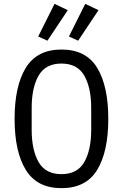

<svg xmlns="http://www.w3.org/2000/svg" viewBox="-20 -968 640 1000"><path d="M300 12Q173 12 114.5 -83Q56 -178 56 -349Q56 -520 114.5 -615Q173 -710 300 -710Q428 -710 486 -615Q544 -520 544 -349Q544 -178 486 -83Q428 12 300 12ZM300 -61Q383 -61 419 -124Q455 -187 455 -292V-406Q455 -511 419 -574Q383 -637 300 -637Q217 -637 181 -574Q145 -511 145 -406V-292Q145 -187 181 -124Q217 -61 300 -61ZM227 -756 179 -778 264 -948 333 -915ZM387 -756 339 -778 424 -948 493 -915Z"/></svg>

Font: Lilex Nerd Font
Style: Regular
Weight: 400
Designer: Mike Abbink, Paul van der Laan, Pieter van Rosmalen, Mikhael Khrustik
Foundry: Mikhael Khrustik
Version: Version 2.400; ttfautohint (v1.8.4.7-5d5b);Nerd Fonts 3.3.0